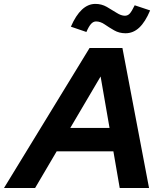

<svg xmlns="http://www.w3.org/2000/svg" viewBox="-79 -940 817 960"><path d="M-59 0 368.8 -700H533.1L666.2 0H519.6L487.9 -183.5H204.5L96.5 0ZM272.4 -300.3H468.7L424 -557.6ZM353 -780.1 275.4 -806.6Q325 -920.5 397.9 -920.5Q428.7 -920.5 454.9 -905.6Q481 -890.7 503.9 -876Q526.8 -861.3 545.3 -861.3Q559.9 -861.3 570 -872.4Q580 -883.6 594.5 -913.6L671.6 -887.9Q647.4 -830.1 617.2 -801.9Q587.1 -773.7 548.6 -773.7Q517 -773.7 491.5 -788.4Q465.9 -803.1 444.4 -818Q422.9 -832.8 401.2 -832.8Q387.6 -832.8 376.3 -820.5Q365 -808.1 353 -780.1Z"/></svg>

Font: Red Hat Display VF
Style: Italic
Weight: 300
Italic angle: -12°
Designer: Pentagram, MCKL
Foundry: Pentagram, MCKL
Version: Version 1.023